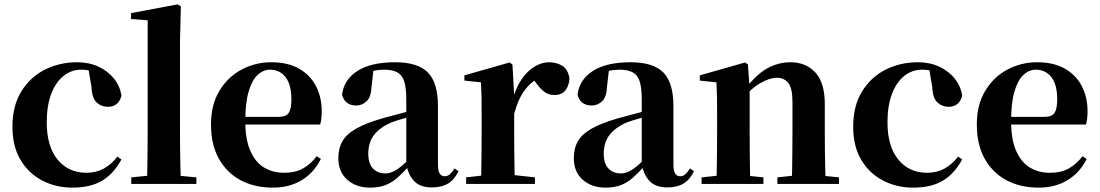

<svg xmlns="http://www.w3.org/2000/svg" viewBox="-20 -842 5034 879"><path d="M311 17Q236 17 173.5 -15.5Q111 -48 74 -110Q37 -172 37 -262Q37 -358 78 -424Q119 -490 186 -523.5Q253 -557 334 -557Q387 -557 430.5 -537Q474 -517 502 -482Q530 -447 536 -403Q522 -353 474 -353Q444 -353 422.5 -373Q401 -393 399 -443L383 -538L455 -493Q427 -509 403 -516Q379 -523 352 -523Q307 -523 271 -494.5Q235 -466 214.5 -412Q194 -358 194 -282Q194 -172 243.5 -111.5Q293 -51 376 -51Q420 -51 455.5 -70.5Q491 -90 517 -125L536 -112Q500 -46 447 -14.5Q394 17 311 17Z M581 0V-30L692 -41H763L879 -30V0ZM653 0Q654 -36 654.5 -76.5Q655 -117 655.5 -158Q656 -199 656 -236V-749L580 -755V-782L793 -822L808 -813L804 -653V-236Q804 -199 804.5 -158Q805 -117 806 -76.5Q807 -36 808 0Z M1229 17Q1146 17 1082.5 -16.5Q1019 -50 982.5 -114.5Q946 -179 946 -272Q946 -363 985 -427Q1024 -491 1087 -524Q1150 -557 1222 -557Q1298 -557 1349.5 -527.5Q1401 -498 1427 -447Q1453 -396 1453 -333Q1453 -299 1446 -272H1010V-307H1256Q1290 -307 1302 -325.5Q1314 -344 1314 -388Q1314 -454 1287.5 -488.5Q1261 -523 1216 -523Q1185 -523 1159 -498.5Q1133 -474 1118 -422Q1103 -370 1103 -286Q1103 -204 1126 -151.5Q1149 -99 1189 -75Q1229 -51 1280 -51Q1333 -51 1368.5 -71.5Q1404 -92 1430 -127L1449 -114Q1417 -51 1361 -17Q1305 17 1229 17Z M1674 17Q1611 17 1570 -19Q1529 -55 1529 -118Q1529 -163 1548 -196Q1567 -229 1613 -254.5Q1659 -280 1737 -302Q1776 -313 1826.5 -326Q1877 -339 1917 -349V-323Q1877 -313 1837 -302Q1797 -291 1773 -282Q1721 -260 1693.5 -225.5Q1666 -191 1666 -138Q1666 -93 1687.5 -70.5Q1709 -48 1745 -48Q1759 -48 1776.5 -55Q1794 -62 1817.5 -81Q1841 -100 1873 -136L1890 -81H1852Q1824 -50 1799 -28Q1774 -6 1744.5 5.5Q1715 17 1674 17ZM1957 16Q1903 16 1875.5 -13.5Q1848 -43 1840 -92V-95V-387Q1840 -440 1830.5 -469.5Q1821 -499 1798.5 -511Q1776 -523 1738 -523Q1713 -523 1686.5 -517.5Q1660 -512 1623 -498L1690 -523L1681 -446Q1679 -398 1658.5 -378.5Q1638 -359 1611 -359Q1559 -359 1546 -408Q1554 -477 1616 -517Q1678 -557 1789 -557Q1893 -557 1939 -510Q1985 -463 1985 -357V-91Q1985 -60 1993 -47.5Q2001 -35 2016 -35Q2028 -35 2038 -43Q2048 -51 2061 -71L2079 -58Q2060 -19 2031 -1.5Q2002 16 1957 16Z M2114 0V-30L2221 -42H2319L2429 -30V0ZM2182 0Q2183 -26 2183.5 -68Q2184 -110 2184.5 -156Q2185 -202 2185 -236V-316Q2185 -366 2184.5 -397.5Q2184 -429 2182 -465L2106 -473V-497L2313 -556L2326 -547L2334 -404V-403V-236Q2334 -202 2334.5 -156Q2335 -110 2335.5 -68Q2336 -26 2337 0ZM2334 -321 2298 -383H2327Q2341 -440 2368 -479Q2395 -518 2428 -537.5Q2461 -557 2493 -557Q2528 -557 2554 -541Q2580 -525 2587 -484Q2586 -452 2569.5 -429.5Q2553 -407 2517 -407Q2491 -407 2471.5 -422Q2452 -437 2433 -464L2410 -491L2444 -485Q2404 -461 2377.5 -423Q2351 -385 2334 -321Z M2752 17Q2689 17 2648 -19Q2607 -55 2607 -118Q2607 -163 2626 -196Q2645 -229 2691 -254.5Q2737 -280 2815 -302Q2854 -313 2904.5 -326Q2955 -339 2995 -349V-323Q2955 -313 2915 -302Q2875 -291 2851 -282Q2799 -260 2771.5 -225.5Q2744 -191 2744 -138Q2744 -93 2765.5 -70.5Q2787 -48 2823 -48Q2837 -48 2854.5 -55Q2872 -62 2895.5 -81Q2919 -100 2951 -136L2968 -81H2930Q2902 -50 2877 -28Q2852 -6 2822.5 5.5Q2793 17 2752 17ZM3035 16Q2981 16 2953.5 -13.5Q2926 -43 2918 -92V-95V-387Q2918 -440 2908.5 -469.5Q2899 -499 2876.5 -511Q2854 -523 2816 -523Q2791 -523 2764.5 -517.5Q2738 -512 2701 -498L2768 -523L2759 -446Q2757 -398 2736.5 -378.5Q2716 -359 2689 -359Q2637 -359 2624 -408Q2632 -477 2694 -517Q2756 -557 2867 -557Q2971 -557 3017 -510Q3063 -463 3063 -357V-91Q3063 -60 3071 -47.5Q3079 -35 3094 -35Q3106 -35 3116 -43Q3126 -51 3139 -71L3157 -58Q3138 -19 3109 -1.5Q3080 16 3035 16Z M3192 0V-30L3297 -41H3368L3475 -30V0ZM3260 0Q3261 -26 3261.5 -68Q3262 -110 3262.5 -156Q3263 -202 3263 -236V-316Q3263 -365 3262.5 -397Q3262 -429 3260 -465L3184 -473V-497L3391 -556L3404 -547L3412 -435V-432V-236Q3412 -202 3412.5 -156Q3413 -110 3413.5 -68Q3414 -26 3415 0ZM3539 0V-30L3642 -41H3712L3821 -30V0ZM3605 0Q3606 -26 3606.5 -67.5Q3607 -109 3607.5 -155Q3608 -201 3608 -236V-376Q3608 -437 3589.5 -461.5Q3571 -486 3535 -486Q3505 -486 3462 -462Q3419 -438 3376 -386L3372 -431H3388Q3445 -504 3495 -530.5Q3545 -557 3599 -557Q3669 -557 3712.5 -510.5Q3756 -464 3756 -365V-236Q3756 -201 3756.5 -155Q3757 -109 3758 -67.5Q3759 -26 3760 0Z M4160 17Q4085 17 4022.5 -15.5Q3960 -48 3923 -110Q3886 -172 3886 -262Q3886 -358 3927 -424Q3968 -490 4035 -523.5Q4102 -557 4183 -557Q4236 -557 4279.5 -537Q4323 -517 4351 -482Q4379 -447 4385 -403Q4371 -353 4323 -353Q4293 -353 4271.5 -373Q4250 -393 4248 -443L4232 -538L4304 -493Q4276 -509 4252 -516Q4228 -523 4201 -523Q4156 -523 4120 -494.5Q4084 -466 4063.5 -412Q4043 -358 4043 -282Q4043 -172 4092.5 -111.5Q4142 -51 4225 -51Q4269 -51 4304.5 -70.5Q4340 -90 4366 -125L4385 -112Q4349 -46 4296 -14.5Q4243 17 4160 17Z M4735 17Q4652 17 4588.5 -16.5Q4525 -50 4488.5 -114.5Q4452 -179 4452 -272Q4452 -363 4491 -427Q4530 -491 4593 -524Q4656 -557 4728 -557Q4804 -557 4855.5 -527.5Q4907 -498 4933 -447Q4959 -396 4959 -333Q4959 -299 4952 -272H4516V-307H4762Q4796 -307 4808 -325.5Q4820 -344 4820 -388Q4820 -454 4793.5 -488.5Q4767 -523 4722 -523Q4691 -523 4665 -498.5Q4639 -474 4624 -422Q4609 -370 4609 -286Q4609 -204 4632 -151.5Q4655 -99 4695 -75Q4735 -51 4786 -51Q4839 -51 4874.5 -71.5Q4910 -92 4936 -127L4955 -114Q4923 -51 4867 -17Q4811 17 4735 17Z"/></svg>

Font: Noto Serif JP ExtraLight ExtraBold
Style: Regular
Weight: 800
Version: Version 2.003-H1;hotconv 1.1.1;makeotfexe 2.6.0